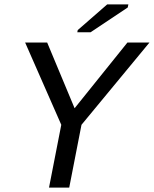

<svg xmlns="http://www.w3.org/2000/svg" viewBox="-20 -852 699 872"><path d="M294.4 0H202.6L258.3 -285.2L94.2 -658.7H194.3L318.8 -360.4L558.6 -658.7H658.7L350.1 -285.2ZM331.1 -705.6 333 -715.3 466.8 -832H563L560.1 -817.9L391.6 -705.6Z"/></svg>

Font: Cousine
Style: Italic
Weight: 400
Italic angle: -12°
Monospace: yes
Designer: Steve Matteson
Foundry: Monotype Imaging Inc.
Version: Version 1.21